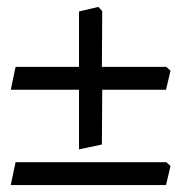

<svg xmlns="http://www.w3.org/2000/svg" viewBox="-20 -534 520 554"><path d="M11 -275 25 -341H208V-501L264 -514L275 -502L274 -341H460L472 -330L459 -275H275L274 -117L208 -103V-275ZM11 0 25 -66H460L472 -55L459 0Z"/></svg>

Font: Prociono
Style: Regular
Weight: 400
Designer: Barry Schwartz
Foundry: The Crud Factory
Version: Version 2.301